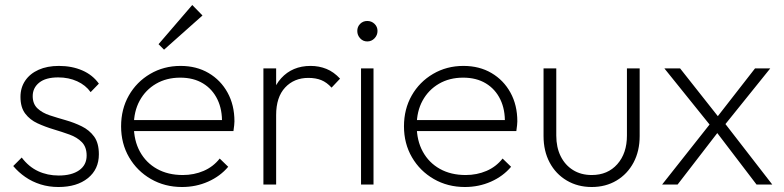

<svg xmlns="http://www.w3.org/2000/svg" viewBox="-20 -739 3139 769"><path d="M214 10Q176 10 142.5 -0.5Q109 -11 81.5 -30Q54 -49 33 -74L67 -108Q95 -71 132.5 -53.5Q170 -36 215 -36Q267 -36 297 -57Q327 -78 327 -116Q327 -150 308 -169.5Q289 -189 258.5 -200Q228 -211 194.5 -221Q161 -231 130.5 -245Q100 -259 81 -284Q62 -309 62 -351Q62 -388 81 -416Q100 -444 134.5 -459.5Q169 -475 216 -475Q268 -475 309.5 -457Q351 -439 376 -404L343 -370Q323 -398 289 -413.5Q255 -429 213 -429Q163 -429 137 -408Q111 -387 111 -354Q111 -323 130 -305Q149 -287 179.5 -277Q210 -267 243.5 -257.5Q277 -248 307.5 -233Q338 -218 357 -192Q376 -166 376 -121Q376 -61 332 -25.5Q288 10 214 10Z M709 10Q640 10 584.5 -22Q529 -54 497 -109Q465 -164 465 -233Q465 -302 496 -356.5Q527 -411 581.5 -443Q636 -475 703 -475Q767 -475 815.5 -446.5Q864 -418 891.5 -368Q919 -318 919 -253Q919 -247 918 -237.5Q917 -228 915 -214H501V-258H886L869 -244Q871 -299 851 -340.5Q831 -382 793 -405Q755 -428 702 -428Q647 -428 605 -403.5Q563 -379 539.5 -336Q516 -293 516 -236Q516 -176 540.5 -131.5Q565 -87 609 -62.5Q653 -38 712 -38Q757 -38 795.5 -54.5Q834 -71 860 -104L894 -71Q862 -33 813.5 -11.5Q765 10 709 10ZM637 -540 615 -562 750 -719 791 -677Z M1035 0V-465H1086V0ZM1086 -278 1061 -287Q1061 -376 1106 -425.5Q1151 -475 1224 -475Q1258 -475 1287.5 -463Q1317 -451 1342 -424L1308 -388Q1289 -409 1267 -418Q1245 -427 1215 -427Q1158 -427 1122 -388.5Q1086 -350 1086 -278Z M1426 0V-465H1476V0ZM1451 -573Q1434 -573 1422.5 -585.5Q1411 -598 1411 -615Q1411 -632 1422.5 -643.5Q1434 -655 1451 -655Q1468 -655 1480 -643.5Q1492 -632 1492 -615Q1492 -598 1480 -585.5Q1468 -573 1451 -573Z M1842 10Q1773 10 1717.5 -22Q1662 -54 1630 -109Q1598 -164 1598 -233Q1598 -302 1629 -356.5Q1660 -411 1714.5 -443Q1769 -475 1836 -475Q1900 -475 1948.5 -446.5Q1997 -418 2024.5 -368Q2052 -318 2052 -253Q2052 -247 2051 -237.5Q2050 -228 2048 -214H1634V-258H2019L2002 -244Q2004 -299 1984 -340.5Q1964 -382 1926 -405Q1888 -428 1835 -428Q1780 -428 1738 -403.5Q1696 -379 1672.5 -336Q1649 -293 1649 -236Q1649 -176 1673.5 -131.5Q1698 -87 1742 -62.5Q1786 -38 1845 -38Q1890 -38 1928.5 -54.5Q1967 -71 1993 -104L2027 -71Q1995 -33 1946.5 -11.5Q1898 10 1842 10Z M2350 10Q2294 10 2250 -16Q2206 -42 2181.5 -88Q2157 -134 2157 -194V-465H2208V-196Q2208 -149 2225.5 -113.5Q2243 -78 2275 -58Q2307 -38 2350 -38Q2414 -38 2452.5 -81.5Q2491 -125 2491 -196V-465H2542V-194Q2542 -134 2517.5 -88Q2493 -42 2449.5 -16Q2406 10 2350 10Z M3010 0 2843 -219 2831 -229 2641 -465H2704L2862 -265L2874 -257L3073 0ZM2632 0 2832 -253 2859 -214 2694 0ZM2875 -229 2849 -266 3004 -465H3065Z"/></svg>

Font: Outfit Thin ExtraLight
Style: Regular
Weight: 250
Version: Version 1.100;gftools[0.9.27]